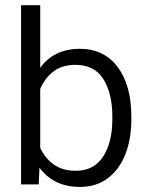

<svg xmlns="http://www.w3.org/2000/svg" viewBox="-20 -728 580 758"><path d="M296.3 10Q242.8 10 202.6 -9.7Q162.5 -29.5 135.8 -66L132.8 0H63.2V-707.5H138.8V-460Q164.8 -496.8 204 -516Q243.3 -535.3 295.3 -535.3Q391 -535.3 444.8 -463Q498.5 -390.8 498.5 -268V-257Q498.5 -178.8 474.8 -118.5Q451 -58.3 405.3 -24.1Q359.5 10 296.3 10ZM278 -472Q224.8 -472 190.8 -445.7Q156.8 -419.5 138.8 -377V-144.5Q157.8 -103 192.5 -78.4Q227.3 -53.8 279 -53.8Q351.2 -53.8 387.4 -110.1Q423.5 -166.5 423.5 -257V-268Q423.5 -359.2 388.1 -415.6Q352.7 -472 278 -472Z"/></svg>

Font: FreesentationVF
Style: Regular
Weight: 400
Designer: glyphs from Roboto by Christian Robertson / Hangul glyphs from Noto Sans CJK(Source Han Sans) by Jang Soo-young and Kang
Foundry: PT&
Version: Version 2.001;Glyphs 3.3.1 (3343)